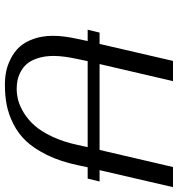

<svg xmlns="http://www.w3.org/2000/svg" viewBox="10 -750 750 811"><g transform="rotate(90 385.5 -345.0)"><path d="M106 -339.8 118.2 -390.1H166L237.8 -700.2H323.2L251 -390.1H613.8L686 -700.2H771L699.2 -390.1H747.1L734.9 -339.8H687L678.2 -297.9Q662.6 -224.1 635.5 -168.9Q608.4 -113.8 576.7 -80.1Q544.9 -46.4 503.9 -25.9Q462.9 -5.4 423.6 2.2Q384.3 9.8 337.9 9.8Q309.1 9.8 282.2 4.4Q255.4 -1 227.3 -15.4Q199.2 -29.8 178.7 -52Q158.2 -74.2 145 -110.6Q131.8 -147 131.8 -193.8Q131.8 -239.3 145 -297.9L153.8 -339.8ZM602.1 -339.8H238.8L230 -297.9Q216.8 -237.8 216.8 -195.8Q216.8 -158.7 226.1 -129.9Q235.4 -101.1 249.3 -84.5Q263.2 -67.9 282.2 -57.6Q301.3 -47.4 318.8 -43.7Q336.4 -40 355 -40Q379.9 -40 404.8 -46.6Q429.7 -53.2 458.5 -71Q487.3 -88.9 511.7 -116.7Q536.1 -144.5 558.1 -191.2Q580.1 -237.8 592.8 -297.9Z"/></g></svg>

Font: Pfennig
Style: Italic
Weight: 500
Italic angle: -13°
Version: Version 20120410 ; ttfautohint (v0.8)